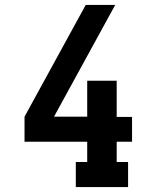

<svg xmlns="http://www.w3.org/2000/svg" viewBox="-20 -755 640 775"><path d="M286 0V-101H332V-183H79V-284L326 -735H445L198 -284H332V-429H451V-283H513V-183H451V-101H497V0Z"/></svg>

Font: Iosevka HT Extended
Style: Bold
Weight: 700
Width: 7
Monospace: yes
Designer: Belleve Invis
Foundry: Belleve Invis
Version: Version 32.3.0; ttfautohint (v1.8.4)